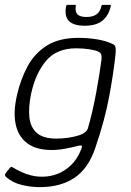

<svg xmlns="http://www.w3.org/2000/svg" viewBox="-27 -634 540 791"><path d="M43 -242Q58 -308 87 -361.5Q116 -415 166.5 -446.5Q217 -478 296 -478Q335 -478 372 -472Q409 -466 434 -454Q446 -450 448.5 -440.5Q451 -431 449 -411Q442 -341 423.5 -240Q405 -139 366 -26Q338 59 280.5 98Q223 137 136 137Q101 137 63 128Q25 119 -2 95Q-6 90 -6.5 87.5Q-7 85 -5 82Q-3 78 0.5 74Q4 70 7.5 65.5Q11 61 13 58Q17 54 20 53.5Q23 53 26 56Q41 65 60 74Q79 83 101 88.5Q123 94 147 94Q179 94 209.5 82.5Q240 71 266 46Q292 21 308 -20Q308 -22 309 -23.5Q310 -25 310 -27Q312 -34 307.5 -34.5Q303 -35 294 -33Q271 -27 242 -21.5Q213 -16 186 -16Q122 -16 85 -44Q48 -72 37.5 -122.5Q27 -173 43 -242ZM101 -247Q90 -193 94 -151.5Q98 -110 124.5 -86.5Q151 -63 205 -63Q229 -63 254 -66.5Q279 -70 300 -77Q313 -81 323 -89Q333 -97 335 -105Q344 -135 353 -174Q362 -213 369.5 -253.5Q377 -294 382.5 -329Q388 -364 391 -388Q392 -396 391 -405.5Q390 -415 379 -421Q367 -427 341 -431Q315 -435 287 -435Q206 -435 162.5 -383Q119 -331 101 -247ZM322 -528Q277 -528 257.5 -547Q238 -566 245 -607Q246 -611 247 -612.5Q248 -614 252 -614H280Q284 -614 285 -613Q286 -612 285 -608Q282 -584 293 -574Q304 -564 329 -564Q354 -564 369.5 -574Q385 -584 391 -609Q391 -612 392.5 -613Q394 -614 397 -614H426Q429 -614 429.5 -612.5Q430 -611 429 -607Q420 -569 394.5 -548.5Q369 -528 322 -528Z"/></svg>

Font: Glory Light
Style: Italic
Weight: 300
Italic angle: -12°
Version: Version 1.011